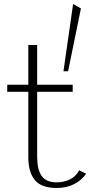

<svg xmlns="http://www.w3.org/2000/svg" viewBox="-20 -924 499 956"><path d="M262 12Q186 12 153.5 -27.5Q121 -67 121 -141V-467H16V-502H121V-700H165V-502H342V-467H165V-144Q165 -80 187.5 -48Q210 -16 262 -16Q297 -16 327.5 -30.5Q358 -45 374 -76L409 -59Q387 -27 349.5 -7.5Q312 12 262 12ZM319 -569H296L344 -904L383 -882Z"/></svg>

Font: Panamera Light
Style: Regular
Weight: 300
Designer: Bastien Sozeau
Foundry: NBR — Bastien Sozeau
Version: Version 3.002; ttfautohint (v1.8.4.7-5d5b);gftools[0.9.33]